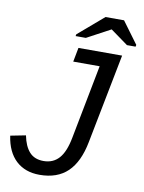

<svg xmlns="http://www.w3.org/2000/svg" viewBox="-98 -940 765 1017"><g transform="rotate(10 285.0 -432.0)"><path d="M186 9.8Q108.4 9.8 59.3 -35.6Q10.3 -81.1 -2.4 -167.5L79.6 -183.6Q90.8 -126.5 118.2 -96.2Q145.5 -65.9 194.3 -65.9Q245.6 -65.9 277.3 -101.3Q309.1 -136.7 323.7 -214.8L400.4 -611.8H258.3L272.9 -688H507.8L413.6 -206.5Q392.6 -97.2 336.9 -43.7Q281.2 9.8 186 9.8ZM571.8 -756.8 569.8 -747.1H523.4L429.7 -814.9H428.7L302.2 -747.1H247.1L249 -756.8L385.7 -874H485.4Z"/></g></svg>

Font: Liberation Sans
Style: Italic
Weight: 400
Italic angle: -12°
Designer: Steve Matteson
Foundry: Ascender Corporation
Version: Version 2.1.5